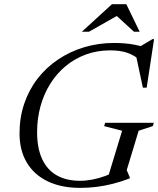

<svg xmlns="http://www.w3.org/2000/svg" viewBox="-20 -904 770 934"><path d="M369.5 -24.5Q398 -24.5 429.5 -30.5Q461 -36.5 491.5 -47.8Q522 -59 546 -75.5L499.5 -23L574 -268L486.5 -290.5L491.5 -306.5H728.5L723 -290.5L654.5 -268L596.5 -76.5L612 -39.5L610.5 -36Q569 -20 528.5 -9.8Q488 0.5 448.5 5.2Q409 10 370.5 10Q278 10 211.8 -22Q145.5 -54 110.2 -113.5Q75 -173 75 -255Q75 -332.5 98 -400Q121 -467.5 163 -521.8Q205 -576 262.8 -614.8Q320.5 -653.5 389.5 -674.2Q458.5 -695 535 -695Q561.5 -695 586.5 -693Q611.5 -691 636.2 -686.2Q661 -681.5 685.5 -673L650.5 -671.5L721.5 -713.5H729.5L693.5 -477.5H675L641 -637L665 -609Q630 -637.5 596.2 -648.2Q562.5 -659 516.5 -659Q453 -659 398.2 -639Q343.5 -619 299.8 -582.8Q256 -546.5 224.8 -496.8Q193.5 -447 177 -387.2Q160.5 -327.5 160.5 -261Q160.5 -183 185 -130.2Q209.5 -77.5 256.2 -51Q303 -24.5 369.5 -24.5ZM378 -749.5 524.5 -883.5H594.5L659.5 -749.5H632L540 -833.5H561L412.5 -749.5Z"/></svg>

Font: Newsreader 36pt
Style: Italic
Weight: 400
Italic angle: -17°
Designer: Hugues Gentile
Foundry: Production Type
Version: Version 1.003